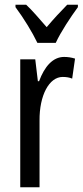

<svg xmlns="http://www.w3.org/2000/svg" viewBox="-20 -852 347 806"><path d="M137 -672H214C235 -718 277 -781 307 -822V-832H262C228 -797 210 -778 176 -738C146 -772 115 -809 90 -832H45V-822C80 -775 116 -716 137 -672ZM249 -613C202 -613 167 -573 144 -511H139L128 -603H65V-66H146V-346C145 -451 186 -529 243 -529C258 -529 271 -527 283 -522L295 -606C279 -611 264 -613 249 -613Z"/></svg>

Font: Noto Sans Malayalam UI ExtraCondensed
Style: Regular
Weight: 400
Width: 2
Designer: Jelle Bosma - Monotype Design Team
Foundry: Monotype Imaging Inc.
Version: Version 2.104